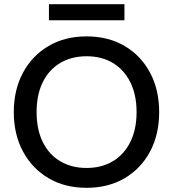

<svg xmlns="http://www.w3.org/2000/svg" viewBox="-20 -886 828 918"><path d="M394 12Q290 12 212 -34Q134 -80 90 -161.5Q46 -243 46 -350Q46 -457 90 -538.5Q134 -620 212 -666Q290 -712 394 -712Q498 -712 576 -666Q654 -620 697.5 -538.5Q741 -457 741 -350Q741 -243 697.5 -161.5Q654 -80 576 -34Q498 12 394 12ZM394 -83Q466 -83 519.5 -115Q573 -147 603 -207Q633 -267 633 -350Q633 -433 603 -493Q573 -553 519.5 -585Q466 -617 394 -617Q322 -617 268 -585Q214 -553 184.5 -493Q155 -433 155 -350Q155 -267 184.5 -207Q214 -147 268 -115Q322 -83 394 -83ZM214 -789V-866H575V-789Z"/></svg>

Font: DeepMind Sans Medium
Style: Regular
Weight: 500
Designer: Jonny Pinhorn / Modifications: Colophon Foundry
Foundry: Colophon Foundry
Version: Version 1.002; ttfautohint (v1.8.2)